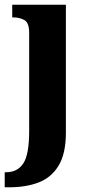

<svg xmlns="http://www.w3.org/2000/svg" viewBox="-38 -556 380 816"><path d="M-18 240V176H-12Q36 176 61 138.5Q86 101 86 -1V-416Q86 -459 66 -470.5Q46 -482 18 -482H14V-536H242V8Q242 97 211 148Q180 199 126 219.5Q72 240 1 240Z"/></svg>

Font: Noto Serif Tamil Condensed ExtraBold
Style: Regular
Weight: 800
Width: 3
Designer: Indian Type Foundry, Tom Grace, and the Monotype Design Team
Foundry: Monotype Imaging Inc.
Version: Version 2.004; ttfautohint (v1.8.4.7-5d5b)